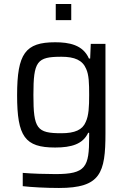

<svg xmlns="http://www.w3.org/2000/svg" viewBox="-20 -728 631 954"><path d="M257 -708V-628H334V-708ZM273 206C480 206 504 132 504 -66V-510H431L428 -437H422C392 -506 322 -518 254 -518C106 -518 65 -462 65 -255C65 -49 104 5 254 5C335 5 392 -12 418 -68H423V-47C423 102 407 137 256 137C208 137 141 135 93 131V197C134 202 209 206 273 206ZM285 -66C163 -66 146 -88 146 -256C146 -424 163 -446 285 -446C351 -446 390 -429 408 -386C422 -356 423 -313 423 -256C423 -197 421 -154 406 -122C390 -83 352 -66 285 -66Z"/></svg>

Font: Saira UNSAM
Style: Regular
Weight: 400
Designer: Hector Gatti with collaboration of the Omnibus-Type team
Foundry: Omnibus-Type
Version: Version 0.072;PS 000.072;hotconv 1.0.88;makeotf.lib2.5.64775